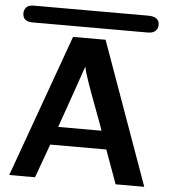

<svg xmlns="http://www.w3.org/2000/svg" viewBox="-57 -883 829 935"><g transform="rotate(5 358.0 -416.0)"><path d="M23 -791Q23 -807 33.5 -819.5Q44 -832 71 -832H630Q684 -832 684 -791Q684 -774 672 -762Q660 -750 634 -750H72Q23 -750 23 -791ZM23 0 274 -697H433L683 0H543L483 -165H209L149 0ZM240 -254H452Q443 -281 415 -355Q387 -429 369 -480.5Q351 -532 346 -558Q335 -524 301 -428Q267 -332 240 -254Z"/></g></svg>

Font: Coval
Style: Bold
Weight: 700
Foundry: Context Ltd
Version: Version 001.000